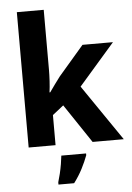

<svg xmlns="http://www.w3.org/2000/svg" viewBox="-63 -806 737 1074"><g transform="rotate(-5 305.0 -269.5)"><path d="M224 -423Q224 -396 222 -360.5Q220 -325 216 -297H220Q231 -313 249.5 -338.5Q268 -364 281 -381L423 -546H594L392 -314L607 0H432L286 -218L224 -169V0H73V-760H224ZM390 71Q377 106 357 145Q337 184 309 221H221V208Q227 189 233.5 162Q240 135 244.5 108Q249 81 251 61H390Z"/></g></svg>

Font: Noto Sans Cherokee
Style: Bold
Weight: 700
Designer: Monotype Design Team
Foundry: Monotype Imaging Inc.
Version: Version 2.001; ttfautohint (v1.8.4.7-5d5b)